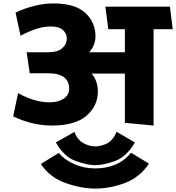

<svg xmlns="http://www.w3.org/2000/svg" viewBox="-20 -719 1031 1124"><path d="M711 0V-288H516Q534 -269 543.5 -241Q553 -213 553 -184Q553 -100 487 -42Q421 16 283 16Q223 16 164 1Q105 -14 57 -38L86 -174Q130 -149 177 -134.5Q224 -120 270 -120Q321 -120 353 -141.5Q385 -163 385 -200Q385 -244 354.5 -267Q324 -290 261 -290H154L136 -413H263Q317 -413 344 -436.5Q371 -460 371 -494Q371 -523 348 -543.5Q325 -564 279 -564Q239 -564 197.5 -551.5Q156 -539 100 -510L71 -645Q120 -669 178.5 -684Q237 -699 292 -699Q419 -699 479 -644Q539 -589 539 -505Q539 -480 528 -453.5Q517 -427 501 -413H711V-548H614L597 -680H975L991 -548H879V16ZM663 53 770 115Q720 200 652 224Q584 248 538 248Q491 248 423 223.5Q355 199 307 115L416 53Q432 99 467.5 118.5Q503 138 538 138Q569 138 604 122Q639 106 663 53ZM747 175 852 239Q798 320 710.5 352.5Q623 385 538 385Q456 385 364 352.5Q272 320 219 241L324 176Q358 217 415 242Q472 267 538 267Q602 267 655.5 244.5Q709 222 747 175Z"/></svg>

Font: Palanquin Dark SemiBold
Style: Regular
Weight: 600
Designer: Pria Ravichandran
Version: Version 1.001